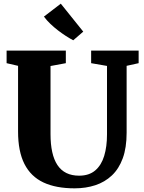

<svg xmlns="http://www.w3.org/2000/svg" viewBox="-20 -1019 784 1047"><path d="M387 8Q285 8 216.5 -24.2Q148 -56.5 113.2 -125Q78.5 -193.5 78.5 -302V-660L16 -674.5V-743H339V-674.5L255.5 -659V-287.5Q255.5 -232.5 264.8 -190.2Q274 -148 293.2 -119Q312.5 -90 342 -75.5Q371.5 -61 411.5 -61Q466 -61 499.5 -89.8Q533 -118.5 548.2 -169Q563.5 -219.5 563.5 -286V-659.5L477 -674.5V-743H736V-674.5L670.5 -660V-295Q670.5 -213.5 649.5 -156Q628.5 -98.5 590 -62.2Q551.5 -26 499.8 -9Q448 8 387 8ZM379 -799.5Q360 -809.5 338.8 -823.2Q317.5 -837 296 -853.5Q274.5 -870 254.8 -888.8Q235 -907.5 219.5 -928.5L311.5 -999L434 -846.5L379.5 -799.5Z"/></svg>

Font: Merriweather 20pt Black
Style: Regular
Weight: 900
Version: Version 2.100